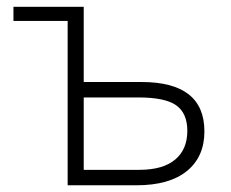

<svg xmlns="http://www.w3.org/2000/svg" viewBox="-20 -551 686 571"><path d="M229 -307.1H400.9Q587.9 -307.1 587.9 -160.2Q587.9 -84.5 535.6 -42.2Q483.4 0 386.2 0H181.2V-488.8H20V-530.8H229ZM229 -261.2V-45.9H394Q464.4 -45.9 500.7 -76.2Q537.1 -106.4 537.1 -162.1Q537.1 -213.9 504.4 -237.5Q471.7 -261.2 391.1 -261.2Z"/></svg>

Font: Zoram GWebM Light
Style: Regular
Weight: 300
Foundry: Ascender Corporation
Version: Version 1.000